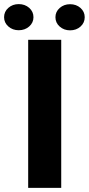

<svg xmlns="http://www.w3.org/2000/svg" viewBox="-66 -902 427 922"><path d="M228 -710.9V0H69.3V-710.9ZM-46.4 -819.3Q-46.4 -846.2 -25.9 -864.3Q-5.4 -882.3 23.9 -882.3Q53.7 -882.3 74.2 -864.3Q94.7 -846.2 94.7 -819.3Q94.7 -793 74.2 -774.9Q53.7 -756.8 23.9 -756.8Q-5.4 -756.8 -25.9 -774.9Q-46.4 -793 -46.4 -819.3ZM200.2 -819.3Q200.2 -845.7 220.7 -863.8Q241.2 -881.8 270.5 -881.8Q300.3 -881.8 320.6 -863.8Q340.8 -845.7 340.8 -819.3Q340.8 -792.5 320.6 -774.4Q300.3 -756.3 270.5 -756.3Q241.2 -756.3 220.7 -774.4Q200.2 -792.5 200.2 -819.3Z"/></svg>

Font: Vazirmatn UI FD ExtraBold
Style: Regular
Weight: 800
Designer: Saber Rastikerdar
Foundry: Saber Rastikerdar
Version: Version 33.003